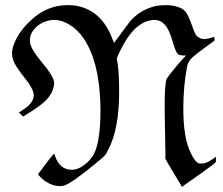

<svg xmlns="http://www.w3.org/2000/svg" viewBox="-20 -706 872 751"><path d="M627 -107Q627 -132 625.5 -191.5Q624 -251 624 -285Q624 -381 632 -398Q638 -408 663 -438.5Q688 -469 705 -486L707 -489H696Q680 -490 675 -495Q666 -505 653 -551Q636 -608 609 -622Q598 -628 584 -628Q549 -628 513 -598Q478 -567 445 -497Q436 -478 437 -475Q446 -437 446 -348Q446 -203 405 -124Q396 -105 391.5 -99.5Q387 -94 368 -78Q260 12 230 20Q220 22 214 22Q186 22 159 4Q154 2 141.5 -10Q129 -22 129 -25Q188 -105 192 -105Q192 -103 195 -97Q213 -42 261 -42Q279 -42 298 -53Q337 -77 352.5 -115Q368 -153 372 -228Q372 -232 372.5 -245.5Q373 -259 373 -268Q373 -476 295 -572Q268 -604 235 -618Q215 -628 191 -628Q176 -628 161 -623Q136 -616 116.5 -595Q97 -574 97 -548Q97 -537 100 -529Q109 -504 144 -462Q192 -405 192 -381Q192 -377 190 -367Q184 -339 161.5 -315.5Q139 -292 86 -260L70 -250L54 -266L63 -272Q112 -301 112 -334Q112 -358 73 -406Q52 -432 37 -458Q27 -479 27 -497Q27 -511 33 -529Q52 -583 104.5 -630Q157 -677 218 -684Q222 -685 229 -685Q230 -685 236 -685.5Q242 -686 246 -686Q304 -686 349 -654Q395 -620 420 -553Q421 -551 422 -548.5Q423 -546 423.5 -544.5Q424 -543 424.5 -541.5Q425 -540 426 -539V-538Q488 -622 489 -623Q529 -668 587 -682Q606 -686 633 -686Q660 -685 678 -678Q697 -672 707 -658.5Q717 -645 730 -609Q743 -571 750 -565Q764 -553 779 -553Q792 -553 817 -562Q819 -557 819 -555V-547L790 -526Q743 -492 729.5 -478.5Q716 -465 712 -447Q697 -369 697 -281Q697 -166 726 -108Q741 -76 755 -68Q762 -65 777 -67Q795 -70 825 -93V-82Q825 -71 822 -70Q821 -67 765 -27Q709 13 701 18L692 25L668 -15Q662 -25 650 -45Q638 -65 635 -70L627 -85Z"/></svg>

Font: KaTeX_Fraktur
Style: Regular
Weight: 400
Version: Version 1.1; ttfautohint (v1.3)